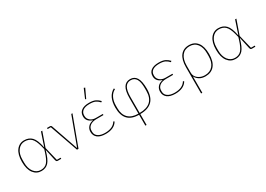

<svg xmlns="http://www.w3.org/2000/svg" viewBox="2 -1712 3985 2873"><g transform="rotate(-30 1994.5 -275.5)"><path d="M593 -19V0H534Q520 0 513 -6.5Q506 -13 501 -35L459 -227H456Q418 -90 371.5 -39Q325 12 248 12Q164 12 112 -56.5Q60 -125 60 -253Q60 -381 112 -449.5Q164 -518 248 -518Q330 -518 380 -466Q430 -414 456 -279H459L481 -346L535 -506H557L470 -257L528 -19ZM248 -7Q317 -7 356.5 -51Q396 -95 431 -207L445 -253L430 -312Q403 -417 360.5 -458Q318 -499 248 -499Q175 -499 129 -438.5Q83 -378 83 -277V-229Q83 -128 129 -67.5Q175 -7 248 -7Z M891 0H865L694 -487H639V-506H688Q709 -506 716 -488L877 -24H880L1058 -506H1079Z M1436 -743 1363 -587 1347 -593 1415 -751ZM1547 -95 1563 -84Q1507 12 1358 12Q1268 12 1220 -25Q1172 -62 1172 -129Q1172 -180 1203.5 -215.5Q1235 -251 1289 -260V-263Q1191 -296 1191 -385Q1191 -450 1237.5 -484Q1284 -518 1368 -518Q1439 -518 1479 -498.5Q1519 -479 1550 -445L1534 -431Q1505 -464 1469.5 -481.5Q1434 -499 1369 -499Q1292 -499 1253 -470.5Q1214 -442 1214 -391V-379Q1214 -334 1251 -302Q1288 -270 1346 -270H1467V-251H1345Q1276 -251 1235.5 -220Q1195 -189 1195 -138V-117Q1195 -66 1238.5 -36.5Q1282 -7 1358 -7Q1495 -7 1547 -95Z M1931 200V12Q1676 12 1676 -257Q1676 -451 1800 -518L1811 -501Q1756 -473 1727.5 -415Q1699 -357 1699 -281V-233Q1699 -126 1758 -66.5Q1817 -7 1931 -7V-271Q1931 -400 1968 -459Q2005 -518 2079 -518Q2153 -518 2190 -458Q2227 -398 2227 -267Q2227 -123 2157.5 -55.5Q2088 12 1952 12V200ZM1952 -281V-7Q2204 -7 2204 -243V-291Q2204 -398 2173 -448.5Q2142 -499 2079 -499Q2014 -499 1983 -445.5Q1952 -392 1952 -281Z M2750 -95 2766 -84Q2710 12 2561 12Q2471 12 2423 -25Q2375 -62 2375 -129Q2375 -180 2406.5 -215.5Q2438 -251 2492 -260V-263Q2394 -296 2394 -385Q2394 -450 2440.5 -484Q2487 -518 2571 -518Q2642 -518 2682 -498.5Q2722 -479 2753 -445L2737 -431Q2708 -464 2672.5 -481.5Q2637 -499 2572 -499Q2495 -499 2456 -470.5Q2417 -442 2417 -391V-379Q2417 -334 2454 -302Q2491 -270 2549 -270H2670V-251H2548Q2479 -251 2438.5 -220Q2398 -189 2398 -138V-117Q2398 -66 2441.5 -36.5Q2485 -7 2561 -7Q2698 -7 2750 -95Z M2894 200V-253Q2894 -383 2946.5 -450.5Q2999 -518 3094 -518Q3189 -518 3241.5 -450.5Q3294 -383 3294 -253Q3294 -123 3238.5 -55.5Q3183 12 3082 12Q3020 12 2978 -14.5Q2936 -41 2918 -78H2915V200ZM3082 -7Q3172 -7 3221.5 -66Q3271 -125 3271 -229V-277Q3271 -380 3224.5 -439.5Q3178 -499 3094 -499Q3009 -499 2962 -437.5Q2915 -376 2915 -265V-143Q2915 -84 2964.5 -45.5Q3014 -7 3082 -7Z M3947 -19V0H3888Q3874 0 3867 -6.5Q3860 -13 3855 -35L3813 -227H3810Q3772 -90 3725.5 -39Q3679 12 3602 12Q3518 12 3466 -56.5Q3414 -125 3414 -253Q3414 -381 3466 -449.5Q3518 -518 3602 -518Q3684 -518 3734 -466Q3784 -414 3810 -279H3813L3835 -346L3889 -506H3911L3824 -257L3882 -19ZM3602 -7Q3671 -7 3710.5 -51Q3750 -95 3785 -207L3799 -253L3784 -312Q3757 -417 3714.5 -458Q3672 -499 3602 -499Q3529 -499 3483 -438.5Q3437 -378 3437 -277V-229Q3437 -128 3483 -67.5Q3529 -7 3602 -7Z"/></g></svg>

Font: IBM Plex Sans Thin
Style: Regular
Weight: 100
Designer: Mike Abbink, Paul van der Laan, Pieter van Rosmalen
Foundry: Bold Monday
Version: Version 3.0